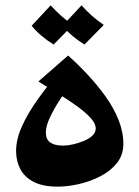

<svg xmlns="http://www.w3.org/2000/svg" viewBox="-20 -686 520 716"><path d="M195 10Q140 10 106 -7.5Q72 -25 56 -55Q40 -85 40 -123Q40 -167 62.5 -216.5Q85 -266 124 -320Q163 -374 212 -431L256 -390Q228 -352 204 -315Q180 -278 165.5 -246.5Q151 -215 151 -192Q151 -166 167.5 -154.5Q184 -143 216 -143Q231 -143 251.5 -147.5Q272 -152 291.5 -160Q311 -168 324 -179.5Q337 -191 337 -207Q337 -225 318 -246Q299 -267 268 -289.5Q237 -312 199 -335.5Q161 -359 123 -382L234 -479Q270 -447 306.5 -408Q343 -369 373.5 -326.5Q404 -284 422 -239Q440 -194 440 -149Q440 -108 416 -78Q392 -48 354 -28.5Q316 -9 274 0.5Q232 10 195 10ZM180 -520Q157 -534 135.5 -552Q114 -570 98 -590L169 -666Q188 -645 207.5 -627.5Q227 -610 252 -593ZM295 -520Q272 -534 250.5 -552Q229 -570 213 -590L284 -666Q303 -645 322.5 -627.5Q342 -610 367 -593Z"/></svg>

Font: Marhey Medium
Style: Regular
Weight: 500
Designer: Nur Syamsi & Bustanul Arifin
Foundry: Namelatype
Version: Version 1.000